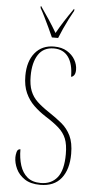

<svg xmlns="http://www.w3.org/2000/svg" viewBox="-62 -968 506 1014"><g transform="rotate(5 191.0 -460.5)"><path d="M191 10Q140 10 108.5 -11Q77 -32 62.5 -63Q48 -94 48 -124Q48 -136 52 -152Q56 -168 71 -168Q71 -121 83 -83Q95 -45 121.5 -22.5Q148 0 193 0Q249 0 280.5 -39Q312 -78 312 -163Q312 -214 299.5 -245Q287 -276 259.5 -300.5Q232 -325 187 -353Q153 -375 125 -402Q97 -429 80 -466.5Q63 -504 63 -557Q63 -634 100 -679Q137 -724 201 -724Q242 -724 270 -707Q298 -690 312.5 -664.5Q327 -639 327 -612Q327 -592 319.5 -582.5Q312 -573 304 -573Q304 -641 277.5 -677.5Q251 -714 201 -714Q146 -714 118.5 -672Q91 -630 91 -558Q91 -511 103.5 -479.5Q116 -448 141 -424.5Q166 -401 204 -376Q242 -351 273 -325.5Q304 -300 322 -263Q340 -226 340 -167Q340 -85 302.5 -37.5Q265 10 191 10ZM185 -771Q175 -794 162 -821.5Q149 -849 136 -875.5Q123 -902 112 -921V-931H114Q140 -894 161 -862Q182 -830 202 -796Q221 -830 241.5 -862Q262 -894 288 -931H290V-921Q279 -902 265.5 -875.5Q252 -849 239.5 -821.5Q227 -794 218 -771Z"/></g></svg>

Font: Noto Serif Display ExtraCondensed Thin
Style: Regular
Weight: 100
Width: 2
Designer: Monotype Design Team
Foundry: Monotype Imaging Inc.
Version: Version 2.009